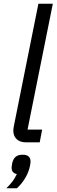

<svg xmlns="http://www.w3.org/2000/svg" viewBox="-20 -760 304 1025"><path d="M192 0H121Q86 0 68.5 -17.5Q51 -35 51 -63Q51 -68 52 -74Q53 -80 54 -87L185 -740H262L127 -68H205ZM101 66Q123 66 133 75.5Q143 85 143 102Q143 106 142.5 110.5Q142 115 140 126Q133 160 114 191.5Q95 223 70 245H14Q37 222 48.5 206Q60 190 70 169Q57 167 49.5 158.5Q42 150 42 136Q42 133 42.5 128Q43 123 45 112Q50 89 63 77.5Q76 66 101 66Z"/></svg>

Font: IBM Plex Sans Var
Style: Italic
Weight: 400
Italic angle: -11.31°
Designer: Mike Abbink, Paul van der Laan, Pieter van Rosmalen
Foundry: Bold Monday
Version: Version 1.001